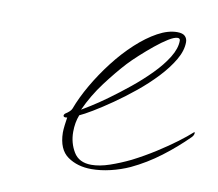

<svg xmlns="http://www.w3.org/2000/svg" viewBox="-65 -594 780 687"><g transform="rotate(10 325.0 -250.0)"><path d="M308 18Q257 18 221.5 -7Q186 -32 185 -93Q185 -103 187 -120Q189 -137 191 -149Q189 -148 185 -148Q177 -148 177 -154Q177 -157 181 -161Q200 -173 204 -183Q220 -226 247 -272.5Q274 -319 308 -363Q342 -407 380 -442Q418 -477 455.5 -497.5Q493 -518 526 -518Q546 -518 554.5 -509.5Q563 -501 563 -488Q563 -457 543 -423Q523 -389 491 -355Q459 -321 421 -290Q383 -259 345.5 -233Q308 -207 278 -189Q248 -171 232 -164Q221 -136 221 -102Q221 -62 240.5 -29.5Q260 3 305 3Q335 3 371.5 -9.5Q408 -22 445 -40Q488 -62 528 -87.5Q568 -113 598.5 -136Q629 -159 643 -172Q647 -176 649 -176Q650 -176 650 -174Q650 -165 642 -157Q600 -115 550.5 -77.5Q501 -40 446 -14Q413 1 377 9.5Q341 18 308 18ZM235 -185Q242 -189 267 -204.5Q292 -220 326.5 -245Q361 -270 398 -300Q435 -330 467.5 -363Q500 -396 520 -428.5Q540 -461 540 -489Q540 -498 531 -498Q519 -498 498 -485Q477 -472 452.5 -452Q428 -432 405 -411Q382 -390 367 -374Q333 -337 296.5 -288.5Q260 -240 235 -185Z"/></g></svg>

Font: WindSong
Style: Regular
Weight: 400
Designer: Robert E. Leuschke
Foundry: Robert E. Leuschke
Version: Version 1.010; ttfautohint (v1.8.3)